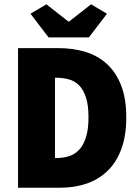

<svg xmlns="http://www.w3.org/2000/svg" viewBox="-20 -874 640 894"><path d="M64 0V-650H251Q321 -650 379 -632Q437 -614 479 -575Q521 -536 544.5 -475Q568 -414 568 -328Q568 -242 545 -180Q522 -118 480.5 -78Q439 -38 383 -19Q327 0 261 0ZM236 -138H242Q273 -138 300.5 -146.5Q328 -155 348 -176Q368 -197 380 -234Q392 -271 392 -328Q392 -385 380 -421Q368 -457 348 -477Q328 -497 300.5 -504.5Q273 -512 242 -512H236ZM206 -700 122 -810 196 -854 298 -774H302L404 -854L478 -810L394 -700Z"/></svg>

Font: Source Code Pro Black
Style: Regular
Weight: 900
Monospace: yes
Designer: Paul D. Hunt, Teo Tuominen
Foundry: Adobe Systems Incorporated
Version: Version 2.030;PS 1.000;hotconv 16.6.51;makeotf.lib2.5.65220